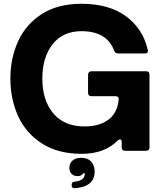

<svg xmlns="http://www.w3.org/2000/svg" viewBox="-20 -798 863 1016"><path d="M35 -382Q35 -491 76.5 -581Q118 -671 202.5 -724.5Q287 -778 411 -778Q556 -778 646 -712.5Q736 -647 762 -534L763 -529Q763 -522 758.5 -518.5Q754 -515 746 -515H605Q590 -515 584 -530Q546 -633 411 -633Q313 -633 258.5 -564Q204 -495 204 -382Q204 -267 262 -198Q320 -129 427 -129Q506 -129 553.5 -164.5Q601 -200 608 -270V-274Q608 -289 591 -289H464Q446 -289 446 -307V-403Q446 -411 451 -416Q456 -421 464 -421H753Q771 -421 771 -403V-18Q771 0 753 0H642Q624 0 624 -18V-47Q624 -60 616 -60Q608 -60 599 -51Q531 16 412 16Q288 16 203 -38Q118 -92 76.5 -182.5Q35 -273 35 -382ZM374 198Q359 198 359 182Q359 163 377 163Q420 158 427 133Q429 125 429 119H420Q412 134 390 134Q371 134 359 122.5Q347 111 347 90Q347 66 364 51.5Q381 37 409 37Q444 37 462.5 57.5Q481 78 481 109Q481 190 377 198Z"/></svg>

Font: Open Sauce Two ExtraBold
Style: Regular
Weight: 800
Designer: Alfredo Marco Pradil
Foundry: Creative Sauce Fz LLC
Version: Version 1.477